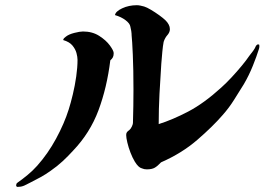

<svg xmlns="http://www.w3.org/2000/svg" viewBox="-20 -716 1040 738"><path d="M417 -512Q417 -502 414 -496Q411 -490 404 -484Q391 -379 358.5 -292Q326 -205 261 -137Q242 -116 221 -96.5Q200 -77 174 -59Q156 -46 136 -35Q116 -24 96 -14Q85 -8 74 -3Q63 2 52 2Q44 4 42 -2Q42 -6 43 -9Q44 -12 50 -16Q66 -27 86 -43.5Q106 -60 123 -79Q164 -125 195.5 -183Q227 -241 244 -295Q252 -320 260 -353.5Q268 -387 273 -422Q278 -457 278 -486Q278 -497 274 -512Q270 -527 258.5 -541Q247 -555 223 -562Q223 -566 226.5 -569.5Q230 -573 233 -575Q244 -584 265.5 -589.5Q287 -595 299 -595Q335 -595 361.5 -578Q388 -561 402.5 -541Q417 -521 417 -512ZM975 -527Q967 -501 952 -463.5Q937 -426 917 -392Q899 -363 879.5 -332Q860 -301 836 -274Q798 -230 738.5 -178.5Q679 -127 599 -92Q586 -78 575 -71.5Q564 -65 544 -65Q534 -65 525 -69Q512 -72 498 -95Q489 -110 481.5 -129.5Q474 -149 469.5 -168Q465 -187 465 -197Q465 -204 468 -208Q471 -212 477 -216Q483 -221 487 -230Q491 -239 491 -243Q492 -277 492.5 -308.5Q493 -340 493 -371Q493 -449 490.5 -505.5Q488 -562 486 -579Q486 -587 484.5 -597Q483 -607 481 -614Q479 -626 462.5 -638.5Q446 -651 422 -658Q424 -672 449.5 -684Q475 -696 506 -696Q512 -696 519.5 -694.5Q527 -693 534 -691Q544 -688 560 -678.5Q576 -669 592 -657.5Q608 -646 617 -637Q624 -630 628.5 -621.5Q633 -613 633 -604Q633 -593 625 -583Q614 -571 609 -555Q606 -539 604 -517.5Q602 -496 600 -471Q596 -413 593 -355Q590 -297 590 -239Q644 -256 704 -287.5Q764 -319 830 -379Q849 -396 870 -418.5Q891 -441 909.5 -463.5Q928 -486 938 -501Q946 -511 953 -520.5Q960 -530 964 -540Q966 -542 968 -544Q970 -546 975 -545Q977 -545 977 -538.5Q977 -532 975 -527Z"/></svg>

Font: Kaisei Tokumin
Style: Bold
Weight: 700
Designer: Font-Kai, 金井和夫
Foundry: KAZUO KANAI
Version: Version 5.003